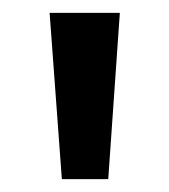

<svg xmlns="http://www.w3.org/2000/svg" viewBox="-20 -734 262 298"><path d="M57 -714 76 -456H148L166 -714Z"/></svg>

Font: Noto Sans Thai Looped Condensed Medium
Style: Regular
Weight: 500
Width: 3
Designer: Sasikarn Vongin, Ben Mitchell
Foundry: The Fontpad Ltd
Version: Version 1.001